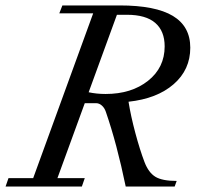

<svg xmlns="http://www.w3.org/2000/svg" viewBox="-37 -683 751 703"><path d="M-16.6 0 -5.9 -30.8H84.5L304.2 -634.3H180.2L191.4 -663.1H400.9Q532.2 -663.1 595.9 -624.8Q659.7 -586.4 659.7 -508.3Q659.7 -427.7 598.9 -374.8Q538.1 -321.8 433.6 -310.5Q441.9 -258.3 458.5 -196.3Q475.1 -134.3 492.2 -89.4Q506.8 -51.3 531.7 -35.9Q556.6 -20.5 609.9 -20.5L602.5 0H423.3Q391.1 -156.2 350.6 -273.4Q345.7 -288.1 335.9 -296.6Q326.2 -305.2 314.9 -305.2H273.4L173.3 -30.8H273.4L262.7 0ZM427.7 -628.9H391.1L287.6 -345.2Q316.9 -338.9 349.6 -338.9Q444.3 -338.9 505.1 -387.2Q565.9 -435.5 565.9 -513.2Q565.9 -569.3 531.5 -599.1Q497.1 -628.9 427.7 -628.9Z"/></svg>

Font: Elstob 10pt
Style: Italic
Weight: 400
Italic angle: -20°
Designer: Peter S. Baker
Version: Version 1.015